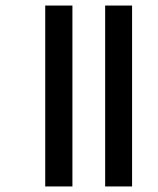

<svg xmlns="http://www.w3.org/2000/svg" viewBox="-20 -623 568 692"><path d="M359 49H456V-603H359ZM143 49H241V-603H143Z"/></svg>

Font: Noto Sans Tamil Condensed Medium
Style: Regular
Weight: 500
Width: 3
Designer: Jelle Bosma - Monotype Design Team
Foundry: Monotype Imaging Inc.
Version: Version 2.004